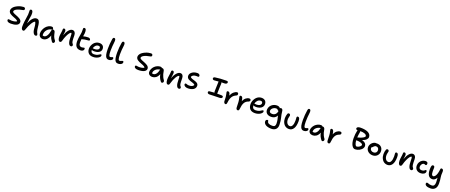

<svg xmlns="http://www.w3.org/2000/svg" viewBox="261 -3522 15437 6580"><g transform="rotate(20 7979.0 -232.0)"><path d="M223.1 -48.8Q152.8 -48.8 115 -71.3Q77.1 -93.8 77.1 -128.9Q77.1 -146.5 87.6 -156.7Q98.1 -167 119.1 -167Q131.3 -167 157.7 -160.9Q184.1 -154.8 212.9 -154.8Q337.9 -154.8 399.9 -195.8Q395.5 -214.8 373.3 -231.7Q351.1 -248.5 319.6 -262Q288.1 -275.4 250.7 -289.1Q213.4 -302.7 177.2 -319.3Q141.1 -335.9 111.3 -356Q81.5 -376 63.2 -405.3Q44.9 -434.6 44.9 -470.2Q44.9 -517.1 74 -560.5Q103 -604 148.4 -635.3Q193.8 -666.5 247.8 -689.9Q301.8 -713.4 353.3 -725.1Q404.8 -736.8 444.8 -736.8Q478 -736.8 493.9 -720.9Q509.8 -705.1 509.8 -679.2Q509.8 -637.2 459 -628.9Q314 -604 237.1 -562Q160.2 -520 160.2 -471.2Q160.2 -453.6 179.7 -438Q199.2 -422.4 230.5 -408.9Q261.7 -395.5 299.3 -381.6Q336.9 -367.7 374.8 -350.6Q412.6 -333.5 443.8 -313.2Q475.1 -293 494.6 -263.9Q514.2 -234.9 514.2 -200.2Q514.2 -162.6 492.4 -133.3Q470.7 -104 431.2 -85.7Q391.6 -67.4 339.1 -58.1Q286.6 -48.8 223.1 -48.8Z M700.7 30.8Q669.9 30.8 649.4 -2Q628.9 -34.7 628.9 -89.8Q628.9 -179.2 639.2 -266.6Q649.4 -354 662.1 -429.7Q674.8 -505.4 677.7 -544.9Q680.7 -580.1 678 -627.9Q675.3 -675.8 676.8 -692.9Q678.2 -712.4 689.9 -725.1Q701.7 -737.8 725.6 -737.8Q759.8 -737.8 778.3 -697Q796.9 -656.2 790.5 -565.9Q787.1 -532.2 768.6 -425Q750 -317.9 744.6 -246.1Q855.5 -518.1 1002 -518.1Q1031.2 -518.1 1053.5 -505.6Q1075.7 -493.2 1090.1 -472.2Q1104.5 -451.2 1114.7 -415.3Q1125 -379.4 1130.9 -341.1Q1136.7 -302.7 1141.6 -247.1Q1146.5 -198.2 1153.1 -162.4Q1159.7 -126.5 1168.2 -101.8Q1176.8 -77.1 1182.9 -64Q1189 -50.8 1199.7 -32.2Q1210.9 -12.2 1210.9 5.9Q1210.9 22.9 1195.6 35.4Q1180.2 47.9 1157.7 47.9Q1125.5 47.9 1099.1 19.5Q1072.8 -8.8 1057.1 -55.9Q1041.5 -103 1037.6 -161.1Q1031.2 -261.2 1020 -312.5Q1008.8 -363.8 989.7 -396Q943.4 -389.6 878.9 -287.4Q814.5 -185.1 755.9 -13.2Q746.6 11.7 733.4 21.2Q720.2 30.8 700.7 30.8Z M1434.6 73.2Q1363.3 73.2 1320.8 29.1Q1278.3 -15.1 1278.3 -88.9Q1278.3 -148.9 1303 -211.2Q1327.6 -273.4 1368.2 -322.8Q1408.7 -372.1 1465.3 -403.6Q1522 -435.1 1581.5 -435.1Q1610.4 -435.1 1628.4 -418.7Q1646.5 -402.3 1646.5 -373Q1646.5 -357.9 1638.7 -350.1Q1647.5 -355 1660.6 -355Q1689.5 -355 1710 -336.2Q1730.5 -317.4 1736.3 -286.1Q1755.9 -191.4 1777.6 -135.3Q1799.3 -79.1 1848.6 -19Q1857.9 -8.3 1859.1 8.5Q1860.4 25.4 1854.5 40.3Q1848.6 55.2 1835.7 66.2Q1822.8 77.1 1806.6 77.1Q1779.8 77.1 1764.6 55.2Q1727.5 7.3 1705.1 -35.6Q1682.6 -78.6 1667.5 -144Q1648.9 -86.4 1622.1 -43.2Q1595.2 0 1564.2 24.7Q1533.2 49.3 1500.7 61.3Q1468.3 73.2 1434.6 73.2ZM1387.2 -83Q1387.2 -61.5 1391.6 -40Q1410.2 -33.2 1435.5 -33.2Q1496.6 -33.2 1544.2 -105.7Q1591.8 -178.2 1612.3 -312Q1616.7 -332.5 1628.4 -342.8Q1616.7 -339.8 1615.2 -339.8Q1514.6 -325.2 1450.9 -250.2Q1387.2 -175.3 1387.2 -83Z M2421.9 -23.9Q2365.2 -23.9 2334.7 -102.3Q2304.2 -180.7 2304.2 -338.9Q2304.2 -393.6 2301 -420.2Q2297.9 -446.8 2289.1 -461.9H2281.2Q2255.9 -461.9 2219.7 -415.8Q2183.6 -369.6 2146.2 -287.6Q2108.9 -205.6 2084 -110.8Q2073.2 -71.3 2058.8 -55.2Q2044.4 -39.1 2020 -39.1Q1981.4 -39.1 1960.7 -83Q1939.9 -127 1939.9 -200.2Q1939.9 -261.2 1952.9 -337.9Q1965.8 -414.6 1965.8 -472.2Q1965.8 -492.7 1976.6 -504.9Q1987.3 -517.1 2006.8 -517.1Q2033.7 -517.1 2050.8 -496.6Q2067.9 -476.1 2067.9 -436Q2067.9 -405.3 2058.8 -354.5Q2049.8 -303.7 2047.9 -285.2Q2096.2 -422.4 2160.4 -495.6Q2224.6 -568.8 2290 -568.8Q2345.7 -568.8 2377.9 -526.1Q2410.2 -483.4 2410.2 -414.1Q2410.2 -279.8 2419.2 -213.6Q2428.2 -147.5 2458 -121.1Q2476.1 -104.5 2476.1 -78.1Q2476.1 -55.7 2460.9 -39.8Q2445.8 -23.9 2421.9 -23.9Z M2775.9 -4.9Q2567.9 -4.9 2567.9 -262.2Q2567.9 -322.8 2575.9 -381.3Q2584 -439.9 2595.2 -498.3Q2606.4 -556.6 2609.9 -596.2Q2611.8 -630.9 2611.1 -675.3Q2610.4 -719.7 2611.8 -733.9Q2612.8 -752.9 2622.1 -763.4Q2631.3 -773.9 2654.8 -773.9Q2732.4 -773.9 2720.7 -605Q2717.8 -569.3 2704.1 -488.8Q2793.9 -514.2 2883.8 -514.2Q2919.4 -514.2 2943.1 -496.1Q2966.8 -478 2966.8 -452.1Q2966.8 -420.9 2929.7 -418Q2846.2 -412.1 2792 -403.3Q2737.8 -394.5 2684.1 -377Q2676.8 -316.4 2676.8 -267.1Q2676.8 -185.5 2703.9 -151.4Q2731 -117.2 2788.1 -117.2Q2814.9 -117.2 2836.2 -126Q2857.4 -134.8 2867.7 -134.8Q2899.9 -134.8 2899.9 -95.2Q2899.9 -56.2 2866.9 -30.5Q2834 -4.9 2775.9 -4.9Z M3264.6 60.1Q3149.4 60.1 3092 -0.7Q3034.7 -61.5 3034.7 -164.1Q3034.7 -217.3 3054.7 -270.8Q3074.7 -324.2 3109.6 -367.7Q3144.5 -411.1 3197.5 -438.5Q3250.5 -465.8 3311 -465.8Q3389.6 -465.8 3435.3 -424.8Q3481 -383.8 3481 -306.2Q3481 -252 3447 -212.4Q3413.1 -172.9 3357.2 -153.8Q3301.3 -134.8 3230 -134.8Q3173.8 -134.8 3143.1 -153.8V-149.9Q3143.1 -37.1 3257.8 -37.1Q3299.8 -37.1 3335.2 -45.4Q3370.6 -53.7 3393.1 -65.4Q3415.5 -77.1 3433.1 -88.9Q3450.7 -100.6 3465.1 -108.9Q3479.5 -117.2 3490.7 -117.2Q3506.3 -117.2 3513.2 -107.9Q3520 -98.6 3520 -79.1Q3520 -48.8 3486.3 -16.8Q3452.6 15.1 3392.3 37.6Q3332 60.1 3264.6 60.1ZM3311 -365.2Q3254.9 -365.2 3211.9 -323.5Q3168.9 -281.7 3151.9 -217.8Q3152.3 -217.8 3175.5 -214.8Q3198.7 -211.9 3219.7 -211.9Q3287.1 -211.9 3332 -237.5Q3377 -263.2 3377 -304.2Q3377 -335 3361.3 -350.1Q3345.7 -365.2 3311 -365.2Z M3800.3 -30.8Q3781.7 -30.8 3766.6 -33.7Q3751.5 -36.6 3734.9 -45.4Q3718.3 -54.2 3705.6 -69.3Q3692.9 -84.5 3680.9 -110.4Q3668.9 -136.2 3661.4 -171.4Q3653.8 -206.5 3649.2 -257.6Q3644.5 -308.6 3644.5 -372.1Q3644.5 -558.1 3673.3 -734.9Q3679.7 -771 3692.1 -786.4Q3704.6 -801.8 3725.6 -801.8Q3753.4 -801.8 3767.3 -780.8Q3781.2 -759.8 3781.2 -712.9Q3781.2 -685.5 3775.1 -636.5Q3769 -587.4 3762.7 -513.7Q3756.3 -439.9 3756.3 -352.1Q3756.3 -288.6 3760.5 -245.4Q3764.6 -202.1 3772.5 -180.2Q3780.3 -158.2 3789.3 -149.2Q3798.3 -140.1 3810.5 -140.1Q3837.9 -140.1 3863.3 -152.6Q3888.7 -165 3899.4 -165Q3933.6 -165 3933.6 -121.1Q3933.6 -83 3893.3 -56.9Q3853 -30.8 3800.3 -30.8Z M4147 -17.1Q4119.6 -17.1 4099.1 -23.2Q4078.6 -29.3 4056.6 -50.5Q4034.7 -71.8 4021 -108.4Q4007.3 -145 3998.3 -210.2Q3989.3 -275.4 3989.3 -365.2Q3989.3 -472.2 3996.8 -552Q4004.4 -631.8 4019 -721.2Q4024.9 -757.3 4037.1 -772.7Q4049.3 -788.1 4070.3 -788.1Q4127 -788.1 4127 -699.2Q4127 -672.9 4120.4 -625Q4113.8 -577.1 4107.4 -504.4Q4101.1 -431.6 4101.1 -345.2Q4101.1 -280.3 4105.5 -235.6Q4109.9 -190.9 4117.9 -168.2Q4126 -145.5 4135.3 -136.2Q4144.5 -127 4157.2 -127Q4183.6 -127 4204.3 -135.5Q4225.1 -144 4240.7 -152.6Q4256.3 -161.1 4270 -161.1Q4303.2 -161.1 4303.2 -116.2Q4303.2 -88.4 4280.8 -65.4Q4258.3 -42.5 4222.7 -29.8Q4187 -17.1 4147 -17.1Z M4868.7 -48.8Q4798.3 -48.8 4760.5 -71.3Q4722.7 -93.8 4722.7 -128.9Q4722.7 -146.5 4733.2 -156.7Q4743.7 -167 4764.6 -167Q4776.9 -167 4803.2 -160.9Q4829.6 -154.8 4858.4 -154.8Q4983.4 -154.8 5045.4 -195.8Q5041 -214.8 5018.8 -231.7Q4996.6 -248.5 4965.1 -262Q4933.6 -275.4 4896.2 -289.1Q4858.9 -302.7 4822.8 -319.3Q4786.6 -335.9 4756.8 -356Q4727.1 -376 4708.7 -405.3Q4690.4 -434.6 4690.4 -470.2Q4690.4 -517.1 4719.5 -560.5Q4748.5 -604 4793.9 -635.3Q4839.4 -666.5 4893.3 -689.9Q4947.3 -713.4 4998.8 -725.1Q5050.3 -736.8 5090.3 -736.8Q5123.5 -736.8 5139.4 -720.9Q5155.3 -705.1 5155.3 -679.2Q5155.3 -637.2 5104.5 -628.9Q4959.5 -604 4882.6 -562Q4805.7 -520 4805.7 -471.2Q4805.7 -453.6 4825.2 -438Q4844.7 -422.4 4876 -408.9Q4907.2 -395.5 4944.8 -381.6Q4982.4 -367.7 5020.3 -350.6Q5058.1 -333.5 5089.4 -313.2Q5120.6 -293 5140.1 -263.9Q5159.7 -234.9 5159.7 -200.2Q5159.7 -162.6 5137.9 -133.3Q5116.2 -104 5076.7 -85.7Q5037.1 -67.4 4984.6 -58.1Q4932.1 -48.8 4868.7 -48.8Z M5402.3 9.8Q5331.5 9.8 5289.8 -26.9Q5248 -63.5 5248 -125Q5248 -176.8 5272.9 -230Q5297.9 -283.2 5338.6 -324.7Q5379.4 -366.2 5436.8 -392.6Q5494.1 -418.9 5554.2 -418.9Q5598.1 -418.9 5612.3 -391.1Q5620.1 -393.1 5627 -393.1Q5655.3 -393.1 5675.8 -374Q5696.3 -355 5703.1 -324.2Q5717.8 -247.6 5728.5 -206.1Q5739.3 -164.6 5762.7 -113.8Q5786.1 -63 5823.2 -15.1Q5833 -2.9 5834 14.2Q5835 31.2 5828.9 46.4Q5822.8 61.5 5809.1 72.3Q5795.4 83 5778.3 83Q5754.4 83 5738.3 61Q5697.3 7.8 5672.4 -43.5Q5647.5 -94.7 5632.3 -173.8Q5613.8 -125 5586.9 -88.6Q5560.1 -52.2 5529.3 -31.2Q5498.5 -10.3 5466.8 -0.2Q5435.1 9.8 5402.3 9.8ZM5356.9 -120.1Q5356.9 -110.4 5358.4 -103Q5377 -96.2 5402.3 -96.2Q5460.4 -96.2 5506.3 -154.3Q5552.2 -212.4 5574.2 -320.8Q5473.1 -304.7 5415 -248.3Q5356.9 -191.9 5356.9 -120.1Z M6396 76.2Q6342.3 76.2 6312.3 4.6Q6282.2 -66.9 6282.2 -215.8Q6282.2 -269.5 6279.3 -295.9Q6276.4 -322.3 6268.1 -337.9H6260.3Q6219.7 -337.9 6160.9 -241.2Q6102.1 -144.5 6062 -2Q6050.8 40 6036.9 56.6Q6022.9 73.2 5999 73.2Q5959 73.2 5938.5 29.5Q5918 -14.2 5918 -86.9Q5918 -154.8 5932.6 -241.5Q5947.3 -328.1 5947.3 -384.8Q5947.3 -408.2 5959 -421.1Q5970.7 -434.1 5992.2 -434.1Q6047.9 -434.1 6047.9 -356Q6047.9 -323.2 6037.1 -262.2Q6026.4 -201.2 6022.9 -160.2Q6071.8 -297.4 6137.5 -371.1Q6203.1 -444.8 6269 -444.8Q6326.2 -444.8 6356.2 -403.8Q6386.2 -362.8 6386.2 -291Q6386.2 -159.7 6393.6 -101.8Q6400.9 -43.9 6429.2 -19Q6451.2 1.5 6451.2 27.8Q6451.2 47.9 6436.5 62Q6421.9 76.2 6396 76.2Z M6684.1 -41Q6614.3 -41 6573.7 -69.1Q6533.2 -97.2 6533.2 -133.8Q6533.2 -150.4 6543.2 -161.1Q6553.2 -171.9 6571.3 -171.9Q6583 -171.9 6596.7 -165.5Q6610.4 -159.2 6632.1 -152.6Q6653.8 -146 6685.1 -146Q6752 -146 6793.2 -164.3Q6834.5 -182.6 6856 -223.1Q6846.7 -242.7 6819.3 -257.8Q6792 -272.9 6758.5 -282Q6725.1 -291 6687.7 -304.4Q6650.4 -317.9 6619.9 -333.7Q6589.4 -349.6 6569.3 -379.4Q6549.3 -409.2 6549.3 -449.2Q6549.3 -508.8 6589.8 -555.2Q6630.4 -601.6 6692.6 -624.5Q6754.9 -647.5 6824.2 -646Q6864.7 -645.5 6888.9 -623.5Q6913.1 -601.6 6913.1 -574.2Q6913.1 -555.7 6903.1 -544.9Q6893.1 -534.2 6875 -534.2Q6869.1 -534.2 6852.5 -535.6Q6835.9 -537.1 6822.3 -537.1Q6686.5 -537.1 6647.9 -449.2Q6654.3 -431.2 6675 -417.2Q6695.8 -403.3 6723.6 -394Q6751.5 -384.8 6783.4 -375.7Q6815.4 -366.7 6846.2 -355Q6877 -343.3 6902.1 -327.6Q6927.2 -312 6942.6 -286.4Q6958 -260.7 6958 -227.1Q6958 -181.6 6936.3 -145.8Q6914.6 -109.9 6876.7 -87.4Q6838.9 -64.9 6789.8 -53Q6740.7 -41 6684.1 -41Z M7454.6 -97.2Q7416 -97.2 7395.3 -112.5Q7374.5 -127.9 7374.5 -153.8Q7374.5 -193.8 7418.5 -199.2Q7505.4 -210 7596.7 -212.9Q7584.5 -233.4 7584.5 -262.2Q7584.5 -330.1 7590.1 -447.8Q7595.7 -565.4 7595.7 -606.9Q7595.7 -609.4 7596.2 -614.3Q7596.7 -619.1 7596.7 -621.1Q7569.3 -619.1 7516.6 -613Q7463.9 -606.9 7437.5 -606.9Q7406.7 -606.9 7390.6 -621.8Q7374.5 -636.7 7374.5 -660.2Q7374.5 -679.7 7389.4 -693.6Q7404.3 -707.5 7432.6 -711.9Q7617.7 -740.2 7828.6 -740.2Q7870.6 -740.2 7886.7 -730.7Q7902.8 -721.2 7902.8 -696.8Q7902.8 -665 7876 -647Q7849.1 -628.9 7803.7 -628.9Q7758.3 -628.9 7696.8 -627Q7706.5 -606.4 7706.5 -585.9Q7706.5 -564 7700.2 -442.9Q7693.8 -321.8 7693.8 -230Q7693.8 -218.8 7692.9 -213.9Q7713.9 -213.9 7760.7 -213.4Q7807.6 -212.9 7834.5 -212.9Q7879.4 -212.9 7896 -201.7Q7912.6 -190.4 7912.6 -168.9Q7912.6 -141.6 7888.9 -124.8Q7865.2 -107.9 7819.8 -107.9Q7724.6 -107.9 7600.1 -102.5Q7475.6 -97.2 7454.6 -97.2Z M8077.6 26.9Q8052.2 26.9 8033 1.2Q8013.7 -24.4 8013.7 -59.1Q8013.7 -234.9 7989.7 -312Q7976.6 -352.1 7976.6 -377Q7976.6 -395 7988 -406Q7999.5 -417 8018.6 -417Q8052.7 -417 8073.5 -389.2Q8094.2 -361.3 8103.5 -292Q8143.1 -383.8 8206.5 -438Q8270 -492.2 8324.7 -492.2Q8371.6 -492.2 8371.6 -431.2Q8371.6 -397 8334.5 -379.9Q8236.8 -339.8 8190.2 -263.2Q8143.6 -186.5 8130.4 -61Q8123.5 -8.3 8113.5 9.3Q8103.5 26.9 8077.6 26.9Z M8542.5 82Q8515.6 82 8499 58.1Q8482.4 34.2 8482.4 -3.9Q8482.4 -227.1 8455.6 -317.9Q8442.4 -361.3 8442.4 -380.9Q8442.4 -399.9 8454.1 -411.4Q8465.8 -422.9 8488.3 -422.9Q8522 -422.9 8543.2 -385.3Q8564.5 -347.7 8573.2 -255.9Q8609.4 -345.2 8668.5 -390.6Q8727.5 -436 8789.6 -436Q8844.2 -436 8844.2 -381.8Q8844.2 -345.7 8795.4 -326.2Q8745.1 -310.1 8709 -280Q8672.9 -250 8651.1 -206.3Q8629.4 -162.6 8617.9 -113.8Q8606.4 -64.9 8600.6 -1Q8596.2 47.9 8583.5 64.9Q8570.8 82 8542.5 82Z M9130.9 -26.9Q9009.3 -26.9 8949 -93Q8888.7 -159.2 8888.7 -271Q8888.7 -317.4 8901.6 -364.5Q8914.6 -411.6 8939.7 -454.1Q8964.8 -496.6 8999 -529.5Q9033.2 -562.5 9079.3 -581.8Q9125.5 -601.1 9176.8 -601.1Q9259.3 -601.1 9308.1 -556.9Q9356.9 -512.7 9356.9 -430.2Q9356.9 -369.6 9321 -325.4Q9285.2 -281.2 9226.6 -260Q9168 -238.8 9094.7 -238.8Q9030.8 -238.8 8998 -263.2V-262.2Q8998 -127.9 9122.1 -127.9Q9166.5 -127.9 9203.9 -137Q9241.2 -146 9264.9 -158.7Q9288.6 -171.4 9307.1 -184.1Q9325.7 -196.8 9340.8 -205.8Q9356 -214.8 9367.7 -214.8Q9397 -214.8 9397 -176.8Q9397 -152.3 9375.7 -126Q9354.5 -99.6 9319.6 -77.6Q9284.7 -55.7 9234.4 -41.3Q9184.1 -26.9 9130.9 -26.9ZM9176.8 -495.1Q9115.7 -495.1 9069.3 -448.2Q9022.9 -401.4 9005.9 -330.1Q9012.2 -330.1 9037.6 -325.9Q9063 -321.8 9085 -321.8Q9159.7 -321.8 9204.8 -351.3Q9250 -380.9 9250 -428.2Q9250 -495.1 9176.8 -495.1Z M9847.7 283.2Q9783.7 283.2 9732.9 272Q9682.1 260.7 9650.6 243.4Q9619.1 226.1 9598.4 202.6Q9577.6 179.2 9569.6 157Q9561.5 134.8 9561.5 111.8Q9561.5 82.5 9580.3 62.3Q9599.1 42 9628.4 42Q9657.7 42 9657.7 74.2Q9657.7 120.6 9705.3 148.2Q9752.9 175.8 9838.4 175.8Q9902.3 175.8 9928.5 147Q9954.6 118.2 9954.6 59.1Q9954.6 18.6 9949.5 -22.9Q9944.3 -64.5 9938.7 -89.4Q9933.1 -114.3 9922.1 -158.4Q9911.1 -202.6 9906.7 -221.2Q9876 -158.7 9821.3 -128.4Q9766.6 -98.1 9700.7 -98.1Q9599.6 -98.1 9542 -146.7Q9484.4 -195.3 9484.4 -284.2Q9484.4 -350.6 9522 -408.9Q9559.6 -467.3 9622.1 -501.2Q9684.6 -535.2 9754.4 -535.2Q9850.6 -535.2 9883.8 -477.1Q9893.6 -496.1 9923.3 -496.1Q9954.1 -496.1 9971.7 -472.2Q9989.3 -448.2 9991.7 -415Q9996.6 -355.5 10009.3 -292.7Q10022 -230 10033.9 -185.5Q10045.9 -141.1 10055.2 -73.5Q10064.5 -5.9 10064.5 67.9Q10064.5 168.9 10007.6 226.1Q9950.7 283.2 9847.7 283.2ZM9593.8 -286.1Q9593.8 -205.1 9700.7 -205.1Q9768.1 -205.1 9814.2 -247.8Q9860.4 -290.5 9872.6 -377.9Q9871.6 -377 9868.7 -377Q9857.9 -377 9849.9 -382.3Q9841.8 -387.7 9835.7 -395.5Q9829.6 -403.3 9822.3 -411.4Q9814.9 -419.4 9801.8 -424.8Q9788.6 -430.2 9770.5 -430.2Q9726.1 -430.2 9684.8 -409.2Q9643.6 -388.2 9618.7 -354.7Q9593.8 -321.3 9593.8 -286.1Z M10413.1 85.9Q10362.8 85.9 10320.6 68.1Q10278.3 50.3 10249.3 20.5Q10220.2 -9.3 10199.7 -48.6Q10179.2 -87.9 10169.7 -130.9Q10160.2 -173.8 10160.2 -217.8Q10160.2 -310.5 10189.9 -386.2Q10202.6 -418.9 10235.8 -418.9Q10260.7 -418.9 10276.9 -402.6Q10293 -386.2 10293 -359.9Q10293 -344.2 10281 -302.2Q10269 -260.3 10269 -215.8Q10269 -128.4 10308.1 -73.7Q10347.2 -19 10410.2 -19Q10467.8 -19 10499.5 -84Q10531.2 -148.9 10531.2 -264.2Q10531.2 -292.5 10528.1 -324.7Q10524.9 -356.9 10524.9 -371.1Q10524.9 -395.5 10534.4 -407.7Q10543.9 -419.9 10565.9 -419.9Q10601.6 -419.9 10619.9 -386.5Q10638.2 -353 10638.2 -274.9Q10638.2 -98.1 10577.4 -6.1Q10516.6 85.9 10413.1 85.9Z M10916.5 -30.8Q10897.9 -30.8 10882.8 -33.7Q10867.7 -36.6 10851.1 -45.4Q10834.5 -54.2 10821.8 -69.3Q10809.1 -84.5 10797.1 -110.4Q10785.2 -136.2 10777.6 -171.4Q10770 -206.5 10765.4 -257.6Q10760.7 -308.6 10760.7 -372.1Q10760.7 -558.1 10789.6 -734.9Q10795.9 -771 10808.3 -786.4Q10820.8 -801.8 10841.8 -801.8Q10869.6 -801.8 10883.5 -780.8Q10897.5 -759.8 10897.5 -712.9Q10897.5 -685.5 10891.4 -636.5Q10885.3 -587.4 10878.9 -513.7Q10872.6 -439.9 10872.6 -352.1Q10872.6 -288.6 10876.7 -245.4Q10880.9 -202.1 10888.7 -180.2Q10896.5 -158.2 10905.5 -149.2Q10914.6 -140.1 10926.8 -140.1Q10954.1 -140.1 10979.5 -152.6Q11004.9 -165 11015.6 -165Q11049.8 -165 11049.8 -121.1Q11049.8 -83 11009.5 -56.9Q10969.2 -30.8 10916.5 -30.8Z M11257.3 9.8Q11186.5 9.8 11144.8 -26.9Q11103 -63.5 11103 -125Q11103 -176.8 11127.9 -230Q11152.8 -283.2 11193.6 -324.7Q11234.4 -366.2 11291.7 -392.6Q11349.1 -418.9 11409.2 -418.9Q11453.1 -418.9 11467.3 -391.1Q11475.1 -393.1 11481.9 -393.1Q11510.3 -393.1 11530.8 -374Q11551.3 -355 11558.1 -324.2Q11572.8 -247.6 11583.5 -206.1Q11594.2 -164.6 11617.7 -113.8Q11641.1 -63 11678.2 -15.1Q11688 -2.9 11689 14.2Q11689.9 31.2 11683.8 46.4Q11677.7 61.5 11664.1 72.3Q11650.4 83 11633.3 83Q11609.4 83 11593.3 61Q11552.2 7.8 11527.3 -43.5Q11502.4 -94.7 11487.3 -173.8Q11468.8 -125 11441.9 -88.6Q11415 -52.2 11384.3 -31.2Q11353.5 -10.3 11321.8 -0.2Q11290 9.8 11257.3 9.8ZM11211.9 -120.1Q11211.9 -110.4 11213.4 -103Q11231.9 -96.2 11257.3 -96.2Q11315.4 -96.2 11361.3 -154.3Q11407.2 -212.4 11429.2 -320.8Q11328.1 -304.7 11270 -248.3Q11211.9 -191.9 11211.9 -120.1Z M11858.4 82Q11831.5 82 11814.9 58.1Q11798.3 34.2 11798.3 -3.9Q11798.3 -227.1 11771.5 -317.9Q11758.3 -361.3 11758.3 -380.9Q11758.3 -399.9 11770 -411.4Q11781.7 -422.9 11804.2 -422.9Q11837.9 -422.9 11859.1 -385.3Q11880.4 -347.7 11889.2 -255.9Q11925.3 -345.2 11984.4 -390.6Q12043.5 -436 12105.5 -436Q12160.2 -436 12160.2 -381.8Q12160.2 -345.7 12111.3 -326.2Q12061 -310.1 12024.9 -280Q11988.8 -250 11967 -206.3Q11945.3 -162.6 11933.8 -113.8Q11922.4 -64.9 11916.5 -1Q11912.1 47.9 11899.4 64.9Q11886.7 82 11858.4 82Z M12784.7 -37.1Q12728.5 -37.1 12687.5 -85.9Q12646.5 -134.8 12626.7 -211.7Q12606.9 -288.6 12606.9 -381.8Q12606.9 -468.3 12614 -529.1Q12621.1 -589.8 12640.6 -683.1H12624.5Q12604.5 -683.1 12592.5 -695.1Q12580.6 -707 12580.6 -726.1Q12580.6 -761.2 12615.5 -780Q12650.4 -798.8 12718.8 -798.8Q12801.3 -798.8 12868.7 -786.6Q12936 -774.4 12986.8 -749.8Q13037.6 -725.1 13065.7 -684.8Q13093.8 -644.5 13093.8 -591.8Q13093.8 -545.4 13048.8 -498.8Q13003.9 -452.1 12901.9 -415Q12946.8 -404.3 12980.2 -386.5Q13013.7 -368.7 13032.2 -346.9Q13050.8 -325.2 13059.3 -302.5Q13067.9 -279.8 13067.9 -255.9Q13067.9 -219.2 13050 -184.6Q13032.2 -149.9 13002.9 -123.8Q12973.6 -97.7 12936.8 -77.6Q12899.9 -57.6 12860.4 -47.4Q12820.8 -37.1 12784.7 -37.1ZM12742.7 -651.9Q12721.7 -529.3 12716.8 -444.8Q12769.5 -456.5 12828.4 -478.3Q12887.2 -500 12931.9 -528.3Q12976.6 -556.6 12976.6 -579.1Q12976.6 -629.4 12912.4 -657.2Q12848.1 -685.1 12742.7 -685.1Q12744.6 -664.6 12742.7 -651.9ZM12957.5 -257.8Q12957.5 -280.3 12927.2 -300.3Q12897 -320.3 12840.8 -332.3Q12784.7 -344.2 12716.8 -342.8Q12721.7 -255.4 12745.4 -200.7Q12769 -146 12797.9 -146Q12830.6 -146 12868.4 -163.8Q12906.2 -181.6 12931.9 -208.3Q12957.5 -234.9 12957.5 -257.8Z M13420.4 -47.9Q13314.9 -47.9 13246.6 -109.1Q13178.2 -170.4 13178.2 -264.2Q13178.2 -308.1 13198 -349.9Q13217.8 -391.6 13247.6 -419.9Q13277.3 -448.2 13311 -465.6Q13344.7 -482.9 13372.6 -482.9Q13384.8 -482.9 13393.6 -480Q13408.2 -482.9 13422.4 -482.9Q13525.4 -482.9 13584.5 -425Q13643.6 -367.2 13643.6 -268.1Q13643.6 -174.3 13579.6 -111.1Q13515.6 -47.9 13420.4 -47.9ZM13286.6 -266.1Q13286.6 -215.3 13322 -184.6Q13357.4 -153.8 13416.5 -153.8Q13469.7 -153.8 13502.2 -185.5Q13534.7 -217.3 13534.7 -269Q13534.7 -320.8 13507.3 -350.8Q13480 -380.9 13432.6 -380.9Q13406.2 -380.9 13388.4 -371.3Q13370.6 -361.8 13349.6 -340.8Q13342.8 -334 13333 -323.7Q13323.2 -313.5 13318.8 -309.3Q13314.5 -305.2 13307.4 -301.3Q13300.3 -297.4 13292.5 -296.9Q13286.6 -282.2 13286.6 -266.1Z M14009.3 85.9Q13959 85.9 13916.7 68.1Q13874.5 50.3 13845.5 20.5Q13816.4 -9.3 13795.9 -48.6Q13775.4 -87.9 13765.9 -130.9Q13756.3 -173.8 13756.3 -217.8Q13756.3 -310.5 13786.1 -386.2Q13798.8 -418.9 13832 -418.9Q13856.9 -418.9 13873 -402.6Q13889.2 -386.2 13889.2 -359.9Q13889.2 -344.2 13877.2 -302.2Q13865.2 -260.3 13865.2 -215.8Q13865.2 -128.4 13904.3 -73.7Q13943.4 -19 14006.3 -19Q14064 -19 14095.7 -84Q14127.4 -148.9 14127.4 -264.2Q14127.4 -292.5 14124.3 -324.7Q14121.1 -356.9 14121.1 -371.1Q14121.1 -395.5 14130.6 -407.7Q14140.1 -419.9 14162.1 -419.9Q14197.8 -419.9 14216.1 -386.5Q14234.4 -353 14234.4 -274.9Q14234.4 -98.1 14173.6 -6.1Q14112.8 85.9 14009.3 85.9Z M14831.5 -23.9Q14774.9 -23.9 14744.4 -102.3Q14713.9 -180.7 14713.9 -338.9Q14713.9 -393.6 14710.7 -420.2Q14707.5 -446.8 14698.7 -461.9H14690.9Q14665.5 -461.9 14629.4 -415.8Q14593.3 -369.6 14555.9 -287.6Q14518.6 -205.6 14493.7 -110.8Q14482.9 -71.3 14468.5 -55.2Q14454.1 -39.1 14429.7 -39.1Q14391.1 -39.1 14370.4 -83Q14349.6 -127 14349.6 -200.2Q14349.6 -261.2 14362.5 -337.9Q14375.5 -414.6 14375.5 -472.2Q14375.5 -492.7 14386.2 -504.9Q14397 -517.1 14416.5 -517.1Q14443.4 -517.1 14460.4 -496.6Q14477.5 -476.1 14477.5 -436Q14477.5 -405.3 14468.5 -354.5Q14459.5 -303.7 14457.5 -285.2Q14505.9 -422.4 14570.1 -495.6Q14634.3 -568.8 14699.7 -568.8Q14755.4 -568.8 14787.6 -526.1Q14819.8 -483.4 14819.8 -414.1Q14819.8 -279.8 14828.9 -213.6Q14837.9 -147.5 14867.7 -121.1Q14885.7 -104.5 14885.7 -78.1Q14885.7 -55.7 14870.6 -39.8Q14855.5 -23.9 14831.5 -23.9Z M15172.4 -35.2Q15074.7 -35.2 15018.6 -91.6Q14962.4 -147.9 14962.4 -240.2Q14962.4 -307.6 14994.6 -364.3Q15026.9 -420.9 15081.1 -453.4Q15135.3 -485.8 15197.8 -485.8Q15282.7 -485.8 15282.7 -415Q15282.7 -389.2 15271.5 -373Q15260.3 -356.9 15239.7 -356.9Q15228 -356.9 15215.6 -366.5Q15203.1 -376 15187.5 -376Q15139.2 -376 15106 -334.2Q15072.8 -292.5 15072.8 -237.8Q15072.8 -192.4 15098.6 -167.2Q15124.5 -142.1 15171.4 -142.1Q15201.2 -142.1 15223.4 -148.2Q15245.6 -154.3 15257.6 -162.8Q15269.5 -171.4 15278.3 -179.7Q15287.1 -188 15296.1 -194.1Q15305.2 -200.2 15315.4 -200.2Q15331.5 -200.2 15339.1 -189.9Q15346.7 -179.7 15346.7 -155.8Q15346.7 -102.1 15296.6 -68.6Q15246.6 -35.2 15172.4 -35.2Z M15671.4 337.9Q15570.3 337.9 15517.6 310.3Q15464.8 282.7 15464.8 234.9Q15464.8 214.8 15475.8 203.9Q15486.8 192.9 15507.8 192.9Q15519.5 192.9 15533.7 198.2Q15547.9 203.6 15561.3 210Q15574.7 216.3 15603 221.7Q15631.3 227.1 15668.5 227.1Q15731.4 227.1 15758.1 189.7Q15784.7 152.3 15784.7 82Q15784.7 55.7 15783 29.3Q15781.2 2.9 15778.6 -31.5Q15775.9 -65.9 15774.4 -90.8Q15714.4 21 15618.7 21Q15526.4 21 15476.6 -50.5Q15426.8 -122.1 15426.8 -271Q15426.8 -321.3 15431.2 -354.7Q15435.5 -388.2 15444.6 -405.5Q15453.6 -422.9 15464.1 -429.4Q15474.6 -436 15489.7 -436Q15522 -436 15535.9 -416.3Q15549.8 -396.5 15547.4 -355Q15543.5 -302.2 15544.4 -253.9Q15545.4 -205.6 15550.5 -168.7Q15555.7 -131.8 15571.3 -109.9Q15586.9 -87.9 15612.8 -87.9Q15651.9 -87.9 15683.1 -128.2Q15714.4 -168.5 15733.4 -233.4Q15752.4 -298.3 15761.7 -383.8Q15764.6 -413.6 15773.7 -424.3Q15782.7 -435.1 15804.7 -435.1Q15835.4 -435.1 15854.7 -408.9Q15874 -382.8 15868.7 -328.1Q15861.8 -273.9 15864.5 -219.5Q15867.2 -165 15873.3 -131.8Q15879.4 -98.6 15885.5 -39.8Q15891.6 19 15891.6 82Q15891.6 210.4 15831.5 274.2Q15771.5 337.9 15671.4 337.9Z"/></g></svg>

Font: Shantell Sans Irregular Bouncy
Style: Regular
Weight: 500
Designer: Stephen Nixon, Anya Danilova, Shantell Martin
Foundry: Arrow Type
Version: Version 1.006;[9816181b4]